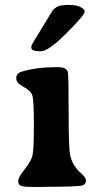

<svg xmlns="http://www.w3.org/2000/svg" viewBox="-20 -732 387 761"><path d="M142.1 -528.8H136.7L133.8 -529.3Q104 -529.3 104 -543.9V-546.4Q104 -552.7 115.5 -570.8Q127 -588.9 156 -637.2Q185.1 -685.5 187.5 -689Q205.1 -711.4 234.9 -711.4L241.2 -712.4H253.4Q285.2 -712.4 300.3 -703.4Q315.4 -694.3 315.4 -689V-686.5L314.9 -684.1Q314.9 -671.9 243.4 -600.3Q171.9 -528.8 142.1 -528.8ZM106.4 8.8Q71.8 8.8 62 3.9Q52.2 -1 52.2 -14.9Q52.2 -28.8 78.1 -61.3Q104 -93.8 109.1 -117.4Q114.3 -141.1 114.3 -237.3Q114.3 -333.5 108.4 -353Q102.5 -372.6 73.2 -387.7Q44.4 -402.8 44.4 -421.9Q44.4 -440.9 64 -447.3Q122.1 -465.8 203.6 -465.8H211.4Q243.7 -465.8 249 -445.8Q252 -434.6 252 -287.4Q252 -140.1 258.5 -114.5Q265.1 -88.9 276.6 -73Q288.1 -57.1 292.5 -53.2L306.6 -40.5Q320.8 -25.4 320.8 -17.6Q320.8 1 302.2 3.9Q272.5 8.3 169.9 8.3L154.3 8.8Z"/></svg>

Font: Averia Serif Libre
Style: Bold
Weight: 700
Version: Version 1.002